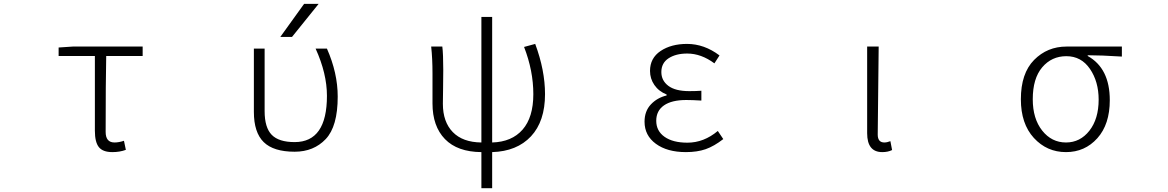

<svg xmlns="http://www.w3.org/2000/svg" viewBox="-20 -774 6040 993"><path d="M561.5 12.7Q511.7 12.7 491.2 -13.2Q470.7 -39.1 470.7 -97.7V-484.4H283.2V-528.3L356.4 -533.2H717.8V-484.4H529.3Q526.4 -350.6 526.4 -91.8Q526.4 -37.1 572.3 -37.1Q594.7 -37.1 621.1 -45.9L630.9 1Q599.6 12.7 561.5 12.7Z M1552.7 -753.9H1627.9L1490.2 -583H1429.7ZM1726.6 -274.4Q1726.6 -120.1 1664.6 -54.7Q1602.5 10.7 1503.9 10.7Q1394.5 10.7 1343.8 -39.1Q1293 -88.9 1293 -195.3V-522.5H1348.6V-199.2Q1348.6 -114.3 1385.3 -76.7Q1421.9 -39.1 1503.9 -39.1Q1670.9 -39.1 1670.9 -278.3Q1670.9 -393.6 1612.3 -522.5H1670.9Q1726.6 -396.5 1726.6 -274.4Z M2690.4 -531.2 2748 -546.9Q2798.8 -410.2 2798.8 -287.1Q2798.8 -146.5 2726.1 -68.8Q2653.3 8.8 2525.4 12.7V199.2H2469.7V12.7Q2345.7 11.7 2281.2 -54.7Q2216.8 -121.1 2216.8 -239.3V-394.5Q2216.8 -470.7 2210 -533.2H2267.6Q2272.5 -495.1 2272.5 -412.1Q2272.5 -375 2271.5 -312Q2270.5 -249 2270.5 -237.3Q2270.5 -143.6 2321.8 -90.8Q2373 -38.1 2469.7 -37.1V-686.5H2525.4V-37.1Q2627 -40 2682.6 -103.5Q2738.3 -167 2738.3 -287.1Q2738.3 -408.2 2690.4 -531.2Z M3527.3 12.7Q3430.7 12.7 3372.1 -30.3Q3313.5 -73.2 3313.5 -144.5Q3313.5 -199.2 3346.2 -233.9Q3378.9 -268.6 3427.7 -280.3V-285.2Q3386.7 -301.8 3364.3 -334.5Q3341.8 -367.2 3341.8 -407.2Q3341.8 -473.6 3396.5 -510.3Q3451.2 -546.9 3533.2 -546.9Q3622.1 -546.9 3701.2 -487.3L3674.8 -446.3Q3606.4 -497.1 3534.2 -497.1Q3475.6 -497.1 3438 -472.7Q3400.4 -448.2 3400.4 -401.4Q3400.4 -357.4 3436.5 -330.1Q3472.7 -302.7 3544.9 -302.7Q3580.1 -302.7 3607.4 -304.7V-253.9Q3560.5 -256.8 3529.3 -256.8Q3454.1 -256.8 3414.1 -229Q3374 -201.2 3374 -149.4Q3374 -96.7 3417 -66.4Q3460 -36.1 3535.2 -36.1Q3620.1 -36.1 3692.4 -96.7L3720.7 -54.7Q3672.9 -17.6 3629.4 -2.4Q3585.9 12.7 3527.3 12.7Z M4543 12.7Q4464.8 12.7 4464.8 -85V-533.2H4524.4Q4519.5 -147.5 4519.5 -78.1Q4519.5 -37.1 4553.7 -37.1Q4567.4 -37.1 4585 -43.9L4593.8 2Q4572.3 12.7 4543 12.7Z M5493.2 12.7Q5394.5 12.7 5327.1 -60.5Q5259.8 -133.8 5259.8 -260.7Q5259.8 -394.5 5328.1 -463.9Q5396.5 -533.2 5496.1 -533.2H5782.2V-481.4Q5674.8 -488.3 5605.5 -488.3V-484.4Q5719.7 -420.9 5719.7 -255.9Q5719.7 -130.9 5655.3 -59.1Q5590.8 12.7 5493.2 12.7ZM5493.2 -37.1Q5566.4 -37.1 5614.3 -98.1Q5662.1 -159.2 5662.1 -258.8Q5662.1 -351.6 5617.2 -417.5Q5572.3 -483.4 5495.1 -483.4Q5418.9 -483.4 5370.1 -425.8Q5321.3 -368.2 5321.3 -260.7Q5321.3 -160.2 5370.1 -98.6Q5418.9 -37.1 5493.2 -37.1Z"/></svg>

Font: GenEi Gothic M Light
Style: Regular
Weight: 300
Designer: o_tamon (Modified); [Source Han Sans]
Ryoko NISHIZUKA  (kana & ideographs); Paul D. Hunt (Latin, Greek & Cyrillic); Wenl
Version: Version 1.1a;Original Version 1.004